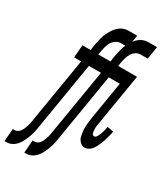

<svg xmlns="http://www.w3.org/2000/svg" viewBox="-287 -839 1015 1157"><g transform="rotate(30 220.0 -260.0)"><path d="M-60 215 -53 127H-39Q-29 127 -19.5 121Q-10 115 -3.5 106Q3 97 7 87Q11 77 14.5 67Q18 57 20.5 46.5Q23 36 24 26L100 -432H51L58 -520H115L121 -560Q124 -574 127 -588.5Q130 -603 134 -617.5Q138 -632 144.5 -645.5Q151 -659 159 -672.5Q167 -686 177.5 -698Q188 -710 200.5 -718.5Q213 -727 227.5 -731Q242 -735 256 -735H315L301 -647H250Q234 -647 218.5 -636.5Q203 -626 194 -610.5Q185 -595 180.5 -578.5Q176 -562 173 -546L169 -520H257L250 -432H154L76 40Q74 54 71 68Q68 82 64 95.5Q60 109 54.5 122Q49 135 42.5 148.5Q36 162 27 174Q18 186 6.5 195.5Q-5 205 -19 210Q-33 215 -47 215ZM78 215 85 127H99Q109 127 118.5 121Q128 115 134.5 106Q141 97 145 87Q149 77 152.5 67Q156 57 158.5 46.5Q161 36 162 26L238 -432H189L196 -520H253L259 -560Q262 -574 265 -588.5Q268 -603 272 -617.5Q276 -632 282.5 -645.5Q289 -659 297 -672.5Q305 -686 315.5 -698Q326 -710 338.5 -718.5Q351 -727 365.5 -731Q380 -735 394 -735H453L439 -647H388Q372 -647 356.5 -636.5Q341 -626 332 -610.5Q323 -595 318.5 -578.5Q314 -562 311 -546L307 -520H395L388 -432H292L214 40Q212 54 209 68Q206 82 202 95.5Q198 109 192.5 122Q187 135 180.5 148.5Q174 162 165 174Q156 186 144.5 195.5Q133 205 119 210Q105 215 91 215ZM378 8Q364 8 353.5 1Q343 -6 335.5 -17Q328 -28 325.5 -41Q323 -54 321 -67Q319 -80 319 -94Q319 -108 320 -122Q321 -136 323 -149.5Q325 -163 327 -177L369 -432H321L328 -520H438L379 -163Q377 -155 376 -147Q375 -139 374.5 -131.5Q374 -124 374.5 -116Q375 -108 376 -100.5Q377 -93 381 -86.5Q385 -80 393 -80Q401 -80 407 -88Q413 -96 416.5 -104Q420 -112 423 -120Q426 -128 428.5 -136.5Q431 -145 432 -153Q433 -161 435 -170L479 -162Q476 -149 473 -136.5Q470 -124 466.5 -111.5Q463 -99 459 -87Q455 -75 450 -63Q445 -51 438.5 -39Q432 -27 423.5 -16.5Q415 -6 402.5 1Q390 8 378 8Z"/></g></svg>

Font: Iosevka Term Curly Semibold
Style: Italic
Weight: 600
Italic angle: -9°
Designer: Belleve Invis
Foundry: Belleve Invis
Version: Version 32.3.0